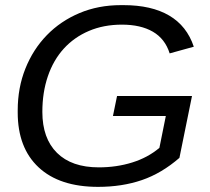

<svg xmlns="http://www.w3.org/2000/svg" viewBox="-20 -718 818 748"><path d="M362 10Q212 10 130.5 -66Q49 -142 49 -280V-288Q49 -376 79 -451Q109 -526 162.5 -581Q216 -636 289.5 -667Q363 -698 451 -698H461Q570 -698 639 -657.5Q708 -617 735 -536L641 -510Q623 -567 575.5 -594.5Q528 -622 455 -622Q384 -622 326.5 -597.5Q269 -573 228.5 -528.5Q188 -484 166.5 -421Q145 -358 145 -282Q145 -179 202 -122.5Q259 -66 365 -66Q434 -66 495 -85Q556 -104 601 -142L626 -266H420L436 -344H728L679 -103Q610 -43 533 -16.5Q456 10 362 10Z"/></svg>

Font: Libra Sans Modern
Style: Italic
Weight: 400
Italic angle: -12°
Foundry: Stefan Peev, Context Ltd
Version: Version 1.000